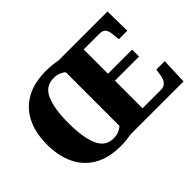

<svg xmlns="http://www.w3.org/2000/svg" viewBox="-132 -1021 1328 1328"><g transform="rotate(-45 531.5 -357.5)"><path d="M411 10Q291 10 212 -36Q133 -82 93.5 -165Q54 -248 54 -359Q54 -470 93.5 -552Q133 -634 212.5 -679.5Q292 -725 412 -725Q438 -725 467.5 -722Q497 -719 520 -714H1001L1004 -523H921L916 -573Q912 -613 898 -629Q884 -645 849 -645H699V-407H935V-339H699V-69H878Q910 -69 926.5 -88.5Q943 -108 948 -141L956 -191H1038L1031 0H515Q493 4 465 7Q437 10 411 10ZM411 -63Q440 -63 461 -71.5Q482 -80 500 -95V-620Q486 -634 464 -643Q442 -652 412 -652Q331 -652 297.5 -575Q264 -498 264 -358Q264 -219 297.5 -141Q331 -63 411 -63Z"/></g></svg>

Font: Noto Serif Sinhala Black
Style: Regular
Weight: 900
Designer: Jelle Bosma - Monotype Design Team
Foundry: Monotype Imaging Inc.
Version: Version 2.007; ttfautohint (v1.8.4.7-5d5b)